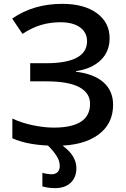

<svg xmlns="http://www.w3.org/2000/svg" viewBox="-20 -744 654 993"><path d="M546.9 -546.9Q546.9 -477.1 500.7 -432.6Q454.6 -388.2 373 -376V-373Q466.8 -361.8 515.9 -317.6Q564.9 -273.4 564.9 -202.1Q564.9 -102.5 487.1 -46.4Q409.2 9.8 272 9.8Q129.4 9.8 43.9 -28.8V-130.9Q91.3 -108.4 150.1 -96.2Q209 -84 257.8 -84Q445.8 -84 445.8 -207Q445.8 -263.7 389.4 -293.5Q333 -323.2 222.2 -323.2H136.2V-417H216.8Q430.2 -417 430.2 -530.8Q430.2 -576.2 393.8 -602.5Q357.4 -628.9 292 -628.9Q240.2 -628.9 193.4 -615.2Q146.5 -601.6 96.2 -568.8L43 -647.9Q152.8 -724.1 301.8 -724.1Q415 -724.1 481 -675.8Q546.9 -627.4 546.9 -546.9ZM289.1 113.8Q289.1 87.4 271 59.8Q252.9 32.2 219.2 0H293Q328.1 27.3 343.3 45.2Q358.4 63 366.7 83.5Q375 104 375 126Q375 173.3 345.5 201.2Q315.9 229 265.1 229Q231 229 199.2 220.2V149.9Q225.6 157.2 248 157.2Q266.1 157.2 277.6 146.2Q289.1 135.3 289.1 113.8Z"/></svg>

Font: JBL Sans
Style: Semibold
Weight: 600
Version: Version 1.10